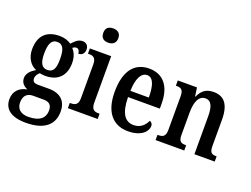

<svg xmlns="http://www.w3.org/2000/svg" viewBox="-141 -1071 2116 1617"><g transform="rotate(20 917.0 -262.5)"><path d="M203 237C370 237 448 165 448 49C448 -38 400 -99 288 -99H191C159 -99 141 -110 141 -138C141 -164 158 -185 173 -196C184 -192 210 -190 223 -190C343 -190 399 -264 399 -367C399 -427 380 -463 356 -490C366 -497 375 -503 390 -503C406 -503 420 -486 420 -461C459 -461 474 -488 474 -518C474 -548 456 -573 419 -573C377 -573 349 -539 328 -517C302 -535 268 -548 223 -548C101 -548 42 -479 42 -363C42 -289 79 -232 133 -210C90 -183 60 -154 60 -112C60 -67 91 -44 120 -31C57 -21 6 22 6 96C6 186 71 237 203 237ZM221 -243C169 -243 150 -286 150 -364C150 -446 168 -494 221 -494C275 -494 292 -448 292 -365C292 -285 276 -243 221 -243ZM205 183C135 183 100 147 100 92C100 21 144 2 182 2H278C327 2 353 23 353 73C353 137 311 183 205 183Z M625 -634C662 -634 693 -652 693 -698C693 -745 662 -762 625 -762C586 -762 558 -745 558 -698C558 -652 586 -634 625 -634ZM495 0H762V-47H752C714 -47 688 -59 688 -120V-536H497V-489H508C544 -489 570 -477 570 -420V-117C570 -59 543 -47 505 -47H495Z M1036 10C1156 10 1207 -51 1207 -98C1207 -118 1195 -131 1180 -136C1160 -92 1123 -55 1063 -55C983 -55 941 -119 939 -261H1224V-306C1224 -464 1149 -548 1027 -548C894 -548 818 -452 818 -264C818 -91 894 10 1036 10ZM1105 -317H940C943 -428 975 -490 1029 -490C1084 -490 1105 -422 1105 -317Z M1281 0H1538V-47H1534C1495 -47 1471 -55 1471 -113V-315C1471 -398 1492 -474 1557 -474C1611 -474 1629 -423 1629 -338V0H1811V-47H1807C1768 -47 1748 -56 1748 -118V-352C1748 -489 1697 -548 1605 -548C1539 -548 1500 -521 1472 -459H1468L1457 -536H1285V-489H1290C1327 -489 1353 -480 1353 -422V-118C1353 -56 1326 -47 1287 -47H1281Z"/></g></svg>

Font: Noto Serif Georgian Condensed SemiBold
Style: Regular
Weight: 600
Width: 3
Designer: Monotype Design Team, Akaki Razmadze
Foundry: Google LLC
Version: Version 2.003